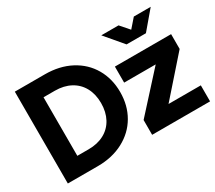

<svg xmlns="http://www.w3.org/2000/svg" viewBox="-141 -1067 1513 1349"><g transform="rotate(-30 615.5 -392.0)"><path d="M66 -745H309Q428 -745 518 -697.5Q608 -650 657 -565.5Q706 -481 706 -373Q706 -265 657 -180.5Q608 -96 517.5 -48Q427 0 309 0H66ZM313 -135Q385 -135 439 -164Q493 -193 522 -247Q551 -301 551 -373Q551 -445 522 -498.5Q493 -552 439 -581Q385 -610 313 -610H221V-135ZM750 -120 1019 -416H763V-546H1219V-426L958 -130H1220V0H750ZM930 -784 992 -713 1054 -784H1191L1069 -640H912L790 -784Z"/></g></svg>

Font: Evergrow Sans 
Style: ExtraBold
Weight: 800
Foundry: 10Web
Version: Version 1.000